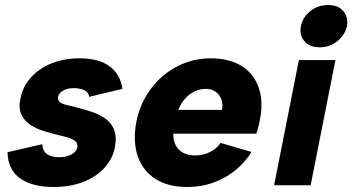

<svg xmlns="http://www.w3.org/2000/svg" viewBox="-20 -740 1407 767"><path d="M149 -164Q150 -144 159 -133Q168 -122 183 -117Q198 -112 216 -112Q246 -112 265.5 -123Q285 -134 289 -151Q291 -168 280.5 -176.5Q270 -185 251.5 -190.5Q233 -196 211 -201Q187 -207 158 -215.5Q129 -224 104 -239.5Q79 -255 66 -281.5Q53 -308 62 -348Q71 -394 103 -430Q135 -466 185 -486.5Q235 -507 298 -507Q375 -507 418 -475Q461 -443 469 -385L336 -353Q335 -366 326 -373.5Q317 -381 303.5 -384.5Q290 -388 275 -388Q249 -388 232 -378Q215 -368 212 -353Q210 -343 215.5 -336Q221 -329 231.5 -325Q242 -321 257 -318Q272 -315 289 -310Q317 -303 347 -293Q377 -283 400.5 -266.5Q424 -250 435.5 -222.5Q447 -195 439 -152Q431 -108 399 -71.5Q367 -35 314.5 -14Q262 7 193 7Q110 7 61 -27Q12 -61 10 -132Z M728 7Q651 7 600.5 -25.5Q550 -58 530 -117Q510 -176 525 -255Q540 -328 582.5 -385Q625 -442 687.5 -474.5Q750 -507 821 -507Q896 -507 945 -476.5Q994 -446 1013.5 -390Q1033 -334 1018 -260Q1016 -248 1012.5 -235Q1009 -222 1004 -206H672Q672 -179 682 -159.5Q692 -140 712 -129.5Q732 -119 759 -119Q790 -119 817.5 -132Q845 -145 861 -169L985 -133Q942 -66 875 -29.5Q808 7 728 7ZM867 -301Q871 -326 863.5 -345Q856 -364 839 -375Q822 -386 798 -385Q776 -384 755 -373.5Q734 -363 718 -344.5Q702 -326 692 -301Z M1174 -500H1320L1221 0H1075ZM1257 -551Q1217 -551 1196 -575.5Q1175 -600 1182 -635Q1189 -671 1219.5 -695.5Q1250 -720 1291 -720Q1331 -720 1351.5 -695.5Q1372 -671 1366 -635Q1358 -600 1327.5 -575.5Q1297 -551 1257 -551Z"/></svg>

Font: Albert Sans ExtraBold
Style: Italic
Weight: 800
Italic angle: -11.25°
Designer: Andreas Rasmussen
Foundry: a.Foundry
Version: Version 1.025